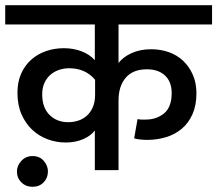

<svg xmlns="http://www.w3.org/2000/svg" viewBox="-30 -653 834 737"><path d="M35 5Q35 -17 52 -35.5Q69 -54 95 -54Q122 -54 138 -35.5Q154 -17 154 5Q154 30 137.5 47Q121 64 95 64Q69 64 52 47Q35 30 35 5ZM335 -347Q315 -370 290.5 -380.5Q266 -391 235 -391Q215 -391 196 -384.5Q177 -378 163 -365.5Q149 -353 140.5 -334.5Q132 -316 132 -291Q132 -240 160 -212Q188 -184 232 -184Q252 -184 270.5 -190Q289 -196 303.5 -209Q318 -222 326.5 -242Q335 -262 335 -290ZM425 0H334V-152Q319 -132 289.5 -119Q260 -106 222 -106Q186 -106 152.5 -118.5Q119 -131 93.5 -155Q68 -179 52.5 -214.5Q37 -250 37 -297Q37 -339 51.5 -371Q66 -403 90.5 -424.5Q115 -446 147 -457Q179 -468 215 -468Q251 -468 282 -456.5Q313 -445 334 -422V-559H-10V-633H784V-559H425V-411Q442 -434 475 -449Q508 -464 550 -464Q586 -464 617.5 -453Q649 -442 672.5 -420Q696 -398 710 -366.5Q724 -335 724 -295Q724 -249 709 -215Q694 -181 668 -159Q642 -137 607.5 -126.5Q573 -116 535 -116Q524 -116 508.5 -117.5Q493 -119 485 -122L498 -196Q506 -194 513.5 -194Q521 -194 529 -194Q571 -194 600 -218Q629 -242 629 -296Q629 -339 603.5 -363Q578 -387 534 -387Q480 -387 452.5 -354.5Q425 -322 425 -268Z"/></svg>

Font: Ek Mukta Medium
Style: Regular
Weight: 500
Designer: Girish Dalvi and Yashodeep Gholap
Foundry: Ek Type
Version: Version 2.538;PS 1.002;hotconv 16.6.51;makeotf.lib2.5.65220;